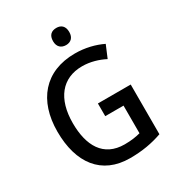

<svg xmlns="http://www.w3.org/2000/svg" viewBox="-215 -1050 1093 1191"><g transform="rotate(-30 331.5 -454.5)"><path d="M372 -919C337 -919 313 -901 313 -857C313 -816 338 -796 372 -796C405 -796 429 -816 429 -857C429 -900 405 -919 372 -919ZM361 -384V-293H492V-95C462 -87 427 -81 379 -81C227 -81 165 -195 165 -356C165 -530 247 -633 391 -633C449 -633 505 -616 551 -592L588 -680C532 -707 465 -724 392 -724C175 -724 56 -579 56 -358C56 -133 162 10 365 10C453 10 525 -3 596 -28V-384Z"/></g></svg>

Font: Noto Sans Myanmar SemiCondensed Medium
Style: Regular
Weight: 500
Width: 4
Designer: Monotype Design Team
Foundry: Monotype Imaging Inc.
Version: Version 2.107